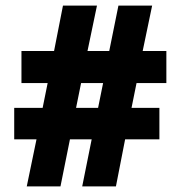

<svg xmlns="http://www.w3.org/2000/svg" viewBox="-20 -669 648 689"><path d="M76 0 111 -169H31V-282H133L151 -371H57V-486H174L206 -649H328L294 -486H372L405 -649H526L492 -486H577V-371H470L452 -282H552V-169H429L396 0H275L309 -169H231L197 0ZM253 -282H332L350 -371H271Z"/></svg>

Font: Noto Sans Telugu Condensed Black
Style: Regular
Weight: 900
Width: 3
Designer: Jelle Bosma - Monotype Design Team
Foundry: Monotype Imaging Inc.
Version: Version 2.005; ttfautohint (v1.8.4.7-5d5b)